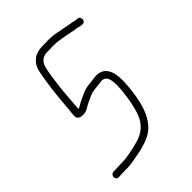

<svg xmlns="http://www.w3.org/2000/svg" viewBox="-214 -784 992 992"><g transform="rotate(-45 282.0 -287.5)"><path d="M498 -638 488 -639C474.9 -640.5 463.2 -644.8 451 -646C439.6 -647.9 416.6 -653.1 404 -655L377 -660C355.2 -665 332.6 -667 306 -667C298.7 -666.3 292 -666 286 -666H265C241.8 -666 216.8 -657.6 203 -647C180.8 -628.5 171 -613.7 163 -575C149.2 -503.5 140.8 -428.9 135 -350C132.9 -321.4 130 -312.5 130 -292C130.7 -274.7 142.7 -266 166 -266C180 -265.3 193 -269 205 -277C224.4 -288.9 246.9 -299.3 270 -309C289.1 -317.4 328.2 -319.4 350 -322C394.6 -330.1 399 -286.1 399 -246C397.3 -201.6 388.7 -142.5 378 -102C359.3 -25.1 322.6 15 246 32C205 42.6 166.7 51 119 51C105.7 51 93.7 51.3 83 52L68 53C43.1 56.1 45.5 95.2 71 92L86 91C95.3 90.3 106.3 90 119 90C132.3 90.7 146.3 90 161 88C212.8 80.2 268.4 70.7 311 51C389 16.4 419.8 -72.2 432 -175C441.5 -254.6 445.5 -342.5 379 -360C352.3 -366.3 333.8 -358.4 305 -356C286.3 -354.7 269.7 -351 255 -345C229.9 -333.7 205.5 -322.9 184 -310C180 -307.3 175.3 -305.7 170 -305C170 -306.3 170.3 -307.3 171 -308C176.6 -375.5 180 -441 190 -505C194.5 -533.6 200.1 -583.8 213 -601C222.8 -615.7 240.9 -627 265 -627H286C292.7 -627 300 -627.3 308 -628C331.3 -628 349.3 -625.2 370 -622L397 -617C411.9 -614.7 435.2 -608.4 448 -607C460.2 -607 470.9 -602 483 -600L493 -599C518.9 -595.8 521.9 -635 498 -638Z"/></g></svg>

Font: Just Breathe
Style: Regular
Weight: 400
Foundry: Cannot Into Space Fonts
Version: Version 0.72